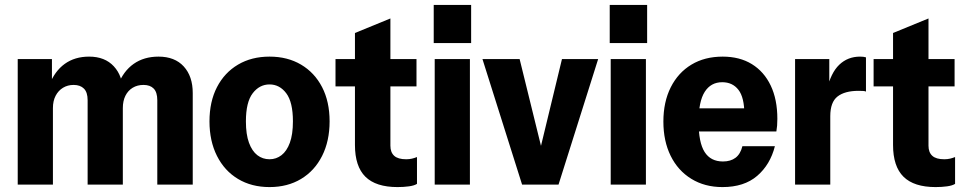

<svg xmlns="http://www.w3.org/2000/svg" viewBox="-20 -750 3922 780"><path d="M52 0V-510H191V-402H195V0ZM336 0V-343Q336 -375 321 -390Q306 -405 279 -405Q255 -405 236 -393.5Q217 -382 206 -361Q195 -340 195 -311L180 -404Q202 -461 243 -490.5Q284 -520 342 -520Q406 -520 442.5 -480.5Q479 -441 479 -377V0ZM619 0V-343Q619 -375 604.5 -390Q590 -405 563 -405Q538 -405 519 -393.5Q500 -382 489.5 -361Q479 -340 479 -311L459 -404Q481 -461 523 -490.5Q565 -520 624 -520Q690 -520 726.5 -480Q763 -440 763 -372V0Z M1075 10Q1002 10 947 -23Q892 -56 861.5 -116.5Q831 -177 831 -257Q831 -337 861.5 -396Q892 -455 947 -487.5Q1002 -520 1075 -520Q1148 -520 1203 -487.5Q1258 -455 1288.5 -396Q1319 -337 1319 -257Q1319 -177 1288.5 -116.5Q1258 -56 1203 -23Q1148 10 1075 10ZM1075 -103Q1102 -103 1123.5 -119.5Q1145 -136 1157.5 -170Q1170 -204 1170 -257Q1170 -335 1143 -371Q1116 -407 1075 -407Q1034 -407 1006.5 -371Q979 -335 979 -257Q979 -204 991.5 -170Q1004 -136 1025.5 -119.5Q1047 -103 1075 -103Z M1595 10Q1507 10 1464.5 -32Q1422 -74 1422 -161V-616L1566 -675V-158Q1566 -131 1581.5 -117Q1597 -103 1630 -103Q1643 -103 1653.5 -105.5Q1664 -108 1674 -112V-3Q1663 4 1641.5 7Q1620 10 1595 10ZM1343 -399V-510H1672V-399Z M1746 0V-510H1889V0ZM1742 -575V-730H1894V-575Z M2101 0 1940 -510H2091L2203 -55H2153L2263 -510H2410L2249 0Z M2461 0V-510H2604V0ZM2457 -575V-730H2609V-575Z M2915 10Q2843 10 2788.5 -23.5Q2734 -57 2704.5 -117Q2675 -177 2675 -256Q2675 -336 2705 -395.5Q2735 -455 2789 -487.5Q2843 -520 2916 -520Q2985 -520 3034.5 -489.5Q3084 -459 3111 -402.5Q3138 -346 3138 -267Q3138 -252 3137 -239.5Q3136 -227 3134 -216H2760V-310H3031L3004 -285Q3004 -354 2980 -385Q2956 -416 2914 -416Q2868 -416 2843 -377Q2818 -338 2818 -255Q2818 -171 2842.5 -132.5Q2867 -94 2917 -94Q2948 -94 2968 -109Q2988 -124 2996 -156H3128Q3109 -81 3056 -35.5Q3003 10 2915 10Z M3210 0V-510H3349V-387H3353V0ZM3353 -278 3339 -384Q3355 -454 3389.5 -487Q3424 -520 3474 -520Q3489 -520 3498 -517V-378Q3494 -380 3486.5 -380.5Q3479 -381 3468 -381Q3412 -381 3382.5 -358Q3353 -335 3353 -278Z M3781 10Q3693 10 3650.5 -32Q3608 -74 3608 -161V-616L3752 -675V-158Q3752 -131 3767.5 -117Q3783 -103 3816 -103Q3829 -103 3839.5 -105.5Q3850 -108 3860 -112V-3Q3849 4 3827.5 7Q3806 10 3781 10ZM3529 -399V-510H3858V-399Z"/></svg>

Font: Instrument Sans SemiCondensed
Style: Bold
Weight: 700
Width: 4
Designer: Rodrigo Fuenzalida
Foundry: fragTYPE
Version: Version 1.000;gftools[0.9.28]